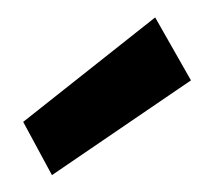

<svg xmlns="http://www.w3.org/2000/svg" viewBox="-31 -808 310 280"><g transform="rotate(-5 124.5 -668.0)"><path d="M35 -560 0 -641 205 -776 249 -680Z"/></g></svg>

Font: DM Sans 11pt ExtraBold
Style: Regular
Weight: 800
Version: Version 4.004;gftools[0.9.30]